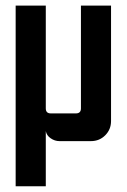

<svg xmlns="http://www.w3.org/2000/svg" viewBox="-20 -502 451 683"><path d="M35.7 -482.1H142.9V-116.4Q142.9 -98.6 160.7 -98.6H250Q267.9 -98.6 267.9 -116.4V-482.1H375V-71.4Q375 -41.4 354.3 -20.7Q333.6 0 303.6 0H191.4Q175 0 160.4 -10Q145.7 -20 142.9 -35.7V160.7H35.7Z"/></svg>

Font: Aire Exterior
Style: Regular
Weight: 400
Width: 4
Designer: Jayvee Enaguas (HarvettFox96)
Version: 20190503.02